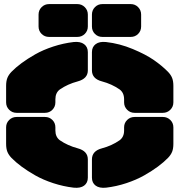

<svg xmlns="http://www.w3.org/2000/svg" viewBox="-20 -910 875 936"><path d="M408.2 -838.9V-780.8Q408.2 -759.3 393.3 -744.6Q378.4 -730 356.9 -730H219.2Q197.8 -730 182.9 -744.6Q168 -759.3 168 -780.8V-838.9Q168 -860.4 182.9 -875.2Q197.8 -890.1 219.2 -890.1H356.9Q378.4 -890.1 393.3 -875.2Q408.2 -860.4 408.2 -838.9ZM668 -838.9V-780.8Q668 -759.3 653.3 -744.6Q638.7 -730 617.2 -730H479Q457.5 -730 442.9 -744.6Q428.2 -759.3 428.2 -780.8V-838.9Q428.2 -860.4 442.9 -875.2Q457.5 -890.1 479 -890.1H617.2Q638.7 -890.1 653.3 -875.2Q668 -860.4 668 -838.9ZM250 -425.8V-411.1Q250 -389.6 235.4 -374.8Q220.7 -359.9 199.2 -359.9H61Q39.6 -359.9 24.7 -374.8Q9.8 -389.6 9.8 -411.1V-491.2Q9.8 -514.6 15.9 -530Q22 -545.4 36.1 -560.1Q56.6 -581.1 85.2 -602.3Q113.8 -623.5 152.1 -645.3Q190.4 -667 239.5 -683.1Q288.6 -699.2 338.9 -705.1Q371.6 -708.5 389.9 -694.8Q408.2 -681.2 408.2 -655.8V-566.9Q408.2 -526.4 358.9 -513.2Q309.6 -500 272 -474.1Q250 -458 250 -425.8ZM585 -411.1V-425.8Q585 -458 563 -474.1Q524.9 -500.5 477.1 -513.2Q428.2 -525.9 428.2 -566.9V-655.8Q428.2 -681.2 446.3 -694.8Q464.4 -708.5 497.1 -705.1Q563 -697.8 627 -671.1Q690.9 -644.5 730.5 -616.9Q770 -589.4 798.8 -560.1Q813 -545.4 819.1 -530Q825.2 -514.6 825.2 -491.2V-411.1Q825.2 -389.6 810.3 -374.8Q795.4 -359.9 773.9 -359.9H636.2Q614.7 -359.9 599.9 -374.8Q585 -389.6 585 -411.1ZM250 -289.1V-273.9Q250 -242.2 272 -226.1Q309.6 -200.2 358.9 -187Q408.2 -173.8 408.2 -132.8V-43.9Q408.2 -18.6 390.1 -5.1Q372.1 8.3 338.9 4.9Q288.6 -1 239.5 -17.1Q190.4 -33.2 152.1 -54.9Q113.8 -76.7 85.2 -97.9Q56.6 -119.1 36.1 -140.1Q22 -154.8 15.9 -170.2Q9.8 -185.5 9.8 -209V-289.1Q9.8 -310.5 24.7 -325.2Q39.6 -339.8 61 -339.8H199.2Q220.7 -339.8 235.4 -325.2Q250 -310.5 250 -289.1ZM585 -273.9V-289.1Q585 -310.5 599.9 -325.2Q614.7 -339.8 636.2 -339.8H773.9Q795.4 -339.8 810.3 -325.2Q825.2 -310.5 825.2 -289.1V-209Q825.2 -185.5 819.1 -170.2Q813 -154.8 798.8 -140.1Q778.3 -119.1 749.8 -97.9Q721.2 -76.7 682.9 -54.9Q644.5 -33.2 595.9 -17.1Q547.4 -1 497.1 4.9Q464.4 8.3 446.3 -5.1Q428.2 -18.6 428.2 -43.9V-132.8Q428.2 -174.3 477.1 -187Q524.9 -199.7 563 -226.1Q585 -242.2 585 -273.9Z"/></svg>

Font: Nastup Soft
Style: Regular
Weight: 400
Designer: Maksym Kobuzan
Foundry: Zakznak
Version: Version 1.020;hotconv 1.0.109;makeotfexe 2.5.65596